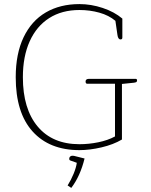

<svg xmlns="http://www.w3.org/2000/svg" viewBox="-20 -725 741 940"><path d="M57 -347Q57 -462 95.5 -542.5Q134 -623 204 -664Q274 -705 369 -705Q426 -705 483 -686Q540 -667 579 -634V-541Q579 -532 570 -532Q558 -532 555 -554L545 -623Q513 -650 466.5 -663Q420 -676 369 -676Q283 -676 221 -636.5Q159 -597 125.5 -523Q92 -449 92 -347Q92 -192 164.5 -105.5Q237 -19 369 -19Q415 -19 461.5 -28.5Q508 -38 543 -57V-315H407Q399 -315 399 -326Q399 -339 416 -339H644Q651 -339 651 -331Q651 -325 647 -323Q643 -321 635 -320L577 -314V-42Q535 -17 477 -3.5Q419 10 369 10Q222 10 139.5 -81.5Q57 -173 57 -347ZM311 183Q328 156 340.5 125.5Q353 95 356 72L325 61Q319 59 319 53Q319 44 325.5 40Q332 36 342 38L394 51Q373 137 329 195Z"/></svg>

Font: Maitree ExtraLight
Style: Regular
Weight: 250
Designer: CadsonDemak Team
Foundry: CadsonDemak
Version: Version 1.002